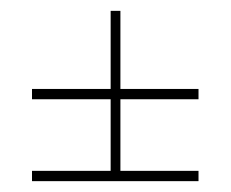

<svg xmlns="http://www.w3.org/2000/svg" viewBox="-20 -526 425 354"><path d="M39 -211H184V-343H39V-362H184V-506H202V-362H346V-343H202V-211H346V-192H39Z"/></svg>

Font: TypoPRO Bebas Neue
Style: Regular
Weight: 300
Designer: Ryoichi Tsunekawa
Foundry: Ryoichi Tsunekawa
Version: Version 001.003